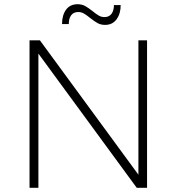

<svg xmlns="http://www.w3.org/2000/svg" viewBox="-20 -890 837 910"><path d="M636 -699H677V0H628L162 -636V0H120V-699H169L636 -62ZM478 -772Q458 -772 442.5 -780.5Q427 -789 407 -805Q390 -819 377.5 -826Q365 -833 351 -833Q329 -833 317.5 -818Q306 -803 306 -776H274Q274 -818 293 -844Q312 -870 348 -870Q368 -870 383.5 -861.5Q399 -853 419 -837Q436 -823 448.5 -816Q461 -809 475 -809Q497 -809 508.5 -824.5Q520 -840 520 -866H552Q552 -825 532.5 -798.5Q513 -772 478 -772Z"/></svg>

Font: Montserrat arm2 ExtraLight
Style: Regular
Weight: 275
Designer: Julieta Ulanovsky
Foundry: Julieta Ulanovsky
Version: Version 6.000